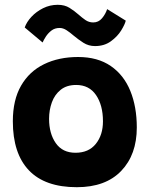

<svg xmlns="http://www.w3.org/2000/svg" viewBox="-20 -769 626 800"><path d="M300 11Q167.5 11 100.5 -59.2Q33.5 -129.5 33.5 -263.5Q33.5 -352.5 67.8 -412Q102 -471.5 163.5 -501.5Q225 -531.5 305.5 -531.5Q387 -531.5 441.5 -494Q496 -456.5 523 -390.2Q550 -324 550 -238Q550 -124.5 485 -56.8Q420 11 300 11ZM294.5 -132.5Q349.5 -132.5 379.2 -169.5Q409 -206.5 409 -263.5Q409 -330.5 380.2 -372.8Q351.5 -415 297.5 -415Q258 -415 233 -395Q208 -375 196.2 -342.8Q184.5 -310.5 184.5 -274Q184.5 -212.5 212.5 -172.5Q240.5 -132.5 294.5 -132.5ZM83 -654.5Q91 -677.5 111 -699Q131 -720.5 159.5 -734.8Q188 -749 220.5 -749Q249.5 -749 269.8 -736.2Q290 -723.5 307 -708.5Q321.5 -695.5 336 -685.5Q350.5 -675.5 368.5 -675.5Q390.5 -675.5 405 -692.8Q419.5 -710 426.5 -731L504 -683Q500.5 -667.5 485 -642.2Q469.5 -617 442 -597Q414.5 -577 376 -577Q349 -577 327.2 -591Q305.5 -605 287 -620.5Q272 -633.5 257.5 -643Q243 -652.5 228.5 -652.5Q208.5 -652.5 194.5 -641.8Q180.5 -631 171.2 -616.8Q162 -602.5 157.5 -592Z"/></svg>

Font: Grandstander
Style: Bold
Weight: 700
Designer: Tyler Finck
Foundry: Etcetera Type Co
Version: Version 1.200; ttfautohint (v1.8.3)